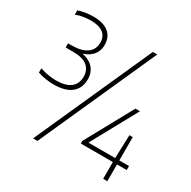

<svg xmlns="http://www.w3.org/2000/svg" viewBox="-190 -997 1240 1248"><g transform="rotate(30 430.0 -373.0)"><path d="M157 -302Q126 -302 95 -307Q64 -312 36 -321.5V-353.5Q66 -343 97.2 -337.8Q128.5 -332.5 157 -332.5Q228.5 -332.5 265 -361Q301.5 -389.5 301.5 -443Q301.5 -493 267.5 -521.2Q233.5 -549.5 161.5 -549.5H105V-580.5H129Q205 -580.5 244.8 -608.5Q284.5 -636.5 284.5 -688.5Q284.5 -735.5 253 -759.5Q221.5 -783.5 161.5 -783.5Q133.5 -783.5 105.5 -779.2Q77.5 -775 49.5 -764V-796Q73.5 -805 103.2 -809.5Q133 -814 163 -814Q237 -814 276.8 -781.8Q316.5 -749.5 316.5 -690Q316.5 -640.5 285 -608Q253.5 -575.5 199 -564V-572.5Q264.5 -565 299 -531Q333.5 -497 333.5 -441.5Q333.5 -375.5 288.8 -338.8Q244 -302 157 -302ZM217 68 610.5 -808H643.5L250 68ZM502.5 -58V-78L696.5 -432H730.5L536.5 -77.5L529.5 -88H847V-58ZM743 68V-88L749 -263H774V68Z"/></g></svg>

Font: Encode Sans SC Condensed Thin Thin
Style: Regular
Weight: 250
Version: Version 3.002